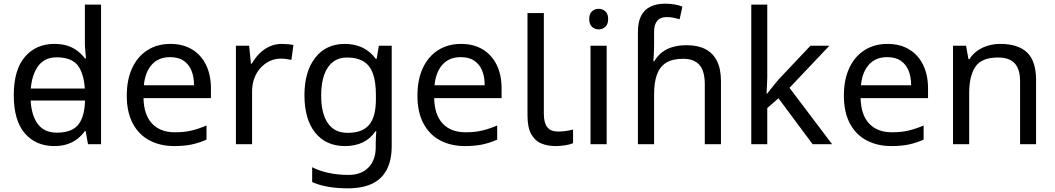

<svg xmlns="http://www.w3.org/2000/svg" viewBox="-20 -785 5740 1045"><path d="M104 -238V-303H480V-238ZM275 10Q175 10 115 -59.5Q55 -129 55 -267Q55 -405 115.5 -475.5Q176 -546 276 -546Q318 -546 349 -535.5Q380 -525 403 -507Q426 -489 442 -467H448Q447 -480 444.5 -505.5Q442 -531 442 -546V-760H530V0H459L446 -72H442Q426 -49 403 -30.5Q380 -12 348.5 -1Q317 10 275 10ZM289 -63Q374 -63 408.5 -109.5Q443 -156 443 -250V-266Q443 -366 410 -419.5Q377 -473 288 -473Q217 -473 181.5 -416.5Q146 -360 146 -265Q146 -169 181.5 -116Q217 -63 289 -63Z M907 -546Q976 -546 1025.5 -516Q1075 -486 1101.5 -431.5Q1128 -377 1128 -304V-251H761Q763 -160 807.5 -112.5Q852 -65 932 -65Q983 -65 1022.5 -74.5Q1062 -84 1104 -102V-25Q1063 -7 1023 1.5Q983 10 928 10Q852 10 793.5 -21Q735 -52 702.5 -113.5Q670 -175 670 -264Q670 -352 699.5 -415Q729 -478 782.5 -512Q836 -546 907 -546ZM906 -474Q843 -474 806.5 -433.5Q770 -393 763 -321H1036Q1036 -367 1022 -401Q1008 -435 979.5 -454.5Q951 -474 906 -474Z M1514 -546Q1529 -546 1546.5 -544.5Q1564 -543 1577 -540L1566 -459Q1553 -462 1537.5 -464Q1522 -466 1508 -466Q1477 -466 1449 -453Q1421 -440 1399 -416.5Q1377 -393 1364.5 -360Q1352 -327 1352 -286V0H1264V-536H1336L1346 -438H1350Q1367 -468 1391 -492.5Q1415 -517 1446 -531.5Q1477 -546 1514 -546Z M1857 -546Q1910 -546 1952.5 -526Q1995 -506 2025 -465H2030L2042 -536H2112V9Q2112 85 2086 136.5Q2060 188 2007 214Q1954 240 1872 240Q1814 240 1765.5 231.5Q1717 223 1679 206V125Q1717 145 1768 156Q1819 167 1877 167Q1946 167 1985.5 126.5Q2025 86 2025 16V-5Q2025 -17 2026 -39.5Q2027 -62 2028 -71H2024Q1996 -30 1954.5 -10Q1913 10 1858 10Q1754 10 1695.5 -63Q1637 -136 1637 -267Q1637 -395 1695.5 -470.5Q1754 -546 1857 -546ZM1869 -472Q1824 -472 1792.5 -448Q1761 -424 1744.5 -378Q1728 -332 1728 -266Q1728 -167 1764.5 -114.5Q1801 -62 1871 -62Q1912 -62 1941 -72.5Q1970 -83 1989 -105.5Q2008 -128 2017 -163Q2026 -198 2026 -246V-267Q2026 -340 2009.5 -385Q1993 -430 1958 -451Q1923 -472 1869 -472Z M2489 -546Q2558 -546 2607.5 -516Q2657 -486 2683.5 -431.5Q2710 -377 2710 -304V-251H2343Q2345 -160 2389.5 -112.5Q2434 -65 2514 -65Q2565 -65 2604.5 -74.5Q2644 -84 2686 -102V-25Q2645 -7 2605 1.5Q2565 10 2510 10Q2434 10 2375.5 -21Q2317 -52 2284.5 -113.5Q2252 -175 2252 -264Q2252 -352 2281.5 -415Q2311 -478 2364.5 -512Q2418 -546 2489 -546ZM2488 -474Q2425 -474 2388.5 -433.5Q2352 -393 2345 -321H2618Q2618 -367 2604 -401Q2590 -435 2561.5 -454.5Q2533 -474 2488 -474Z M3004 10Q2960 10 2925.5 -4.5Q2891 -19 2871 -55.5Q2851 -92 2851 -157V-714H2940V-165Q2940 -117 2958.5 -93Q2977 -69 3017 -69Q3039 -69 3062.5 -72.5Q3086 -76 3099 -80V-6Q3085 1 3057.5 5.5Q3030 10 3004 10Z M3282 -536V0H3194V-536ZM3239 -737Q3259 -737 3274.5 -723.5Q3290 -710 3290 -681Q3290 -653 3274.5 -639Q3259 -625 3239 -625Q3217 -625 3202 -639Q3187 -653 3187 -681Q3187 -710 3202 -723.5Q3217 -737 3239 -737Z M3452 -611Q3452 -665 3469.5 -699Q3487 -733 3520.5 -749Q3554 -765 3600 -765Q3629 -765 3653.5 -760.5Q3678 -756 3694 -749L3679 -680Q3663 -685 3645.5 -688.5Q3628 -692 3608 -692Q3574 -692 3557 -671.5Q3540 -651 3540 -613V-535Q3540 -513 3538.5 -488Q3537 -463 3536 -452H3541Q3560 -483 3585.5 -502Q3611 -521 3644 -530Q3677 -539 3717 -539Q3777 -539 3818.5 -518Q3860 -497 3882 -453.5Q3904 -410 3904 -343V0H3816V-326Q3816 -398 3787 -431.5Q3758 -465 3698 -465Q3640 -465 3605.5 -443.5Q3571 -422 3555.5 -379Q3540 -336 3540 -271V0H3452Z M4156 -363Q4156 -347 4154.5 -321Q4153 -295 4152 -276H4156Q4162 -284 4174 -299Q4186 -314 4198.5 -329.5Q4211 -345 4220 -355L4391 -536H4494L4277 -307L4509 0H4403L4217 -250L4156 -197V0H4069V-760H4156Z M4810 -546Q4879 -546 4928.5 -516Q4978 -486 5004.5 -431.5Q5031 -377 5031 -304V-251H4664Q4666 -160 4710.5 -112.5Q4755 -65 4835 -65Q4886 -65 4925.5 -74.5Q4965 -84 5007 -102V-25Q4966 -7 4926 1.5Q4886 10 4831 10Q4755 10 4696.5 -21Q4638 -52 4605.5 -113.5Q4573 -175 4573 -264Q4573 -352 4602.5 -415Q4632 -478 4685.5 -512Q4739 -546 4810 -546ZM4809 -474Q4746 -474 4709.5 -433.5Q4673 -393 4666 -321H4939Q4939 -367 4925 -401Q4911 -435 4882.5 -454.5Q4854 -474 4809 -474Z M5425 -546Q5521 -546 5570 -499.5Q5619 -453 5619 -349V0H5532V-343Q5532 -408 5503 -440Q5474 -472 5412 -472Q5323 -472 5289 -422Q5255 -372 5255 -278V0H5167V-536H5238L5251 -463H5256Q5274 -491 5300.5 -509.5Q5327 -528 5359 -537Q5391 -546 5425 -546Z"/></svg>

Font: lgurmukhi85
Style: Book
Weight: 400
Designer: Jelle Bosma - Monotype Design Team
Foundry: Monotype Imaging Inc.
Version: Version 2.003